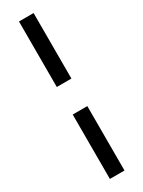

<svg xmlns="http://www.w3.org/2000/svg" viewBox="-259 -774 789 1056"><g transform="rotate(-30 135.5 -246.0)"><path d="M89.2 -330V-746H182V-330ZM89.2 254V-155H182V254Z"/></g></svg>

Font: Hanken Grotesk
Style: Regular
Weight: 400
Designer: Alfredo Marco Pradil
Foundry: Hanken Design Co.
Version: Version 3.013